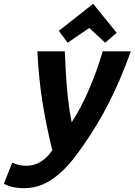

<svg xmlns="http://www.w3.org/2000/svg" viewBox="-110 -794 703 1002"><path d="M17 188Q-17 188 -43.5 182Q-70 176 -90 165L-46 55Q-29 62 -13 66.5Q3 71 27 71Q68 71 102 50.5Q136 30 163 -10Q136 -117 114.5 -243.5Q93 -370 85 -526H228Q230 -473 234 -407Q238 -341 245.5 -275Q253 -209 264 -156Q290 -195 312 -237.5Q334 -280 354 -326Q374 -372 392 -422Q410 -472 426 -526H573Q545 -449 516.5 -382.5Q488 -316 458 -257Q428 -198 395.5 -144Q363 -90 326 -37Q299 3 267 42.5Q235 82 197 115Q159 148 114.5 168Q70 188 17 188ZM243 -571 197 -633 376 -774 499 -623 439 -571 356 -648Z"/></svg>

Font: Ubuntu Sans Mono
Style: Bold Italic
Weight: 700
Italic angle: -13.5°
Monospace: yes
Designer: Dalton Maag Ltd
Foundry: Dalton Maag Ltd
Version: Version 1.006